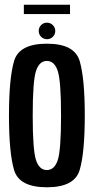

<svg xmlns="http://www.w3.org/2000/svg" viewBox="-20 -789 402 813"><path d="M178.5 4Q61 4 39.5 -69.5Q18 -143 18 -299.5Q18 -456.5 39.5 -530.2Q61 -604 178.5 -604Q296 -604 317.5 -530.2Q339 -456.5 339 -299.5Q339 -143 317.5 -69.5Q296 4 178.5 4ZM178.5 -69Q210.5 -69 224.5 -111Q238.5 -153 238.5 -299.5Q238.5 -446 224.5 -488.5Q210.5 -531 178.5 -531Q146.5 -531 132.5 -488.5Q118.5 -446 118.5 -299.5Q118.5 -153 132.5 -111Q146.5 -69 178.5 -69ZM179 -623Q164.5 -623 154.2 -633.2Q144 -643.5 144 -658Q144 -672.5 154 -682.8Q164 -693 179 -693Q193 -693 203.5 -682.8Q214 -672.5 214 -658Q214 -643.5 203.8 -633.2Q193.5 -623 179 -623ZM81 -729.5V-769H276.5V-729.5Z"/></svg>

Font: Anybody Condensed Medium
Style: Regular
Weight: 500
Width: 3
Designer: Tyler Finck
Foundry: Etcetera Type Company
Version: Version 1.010; ttfautohint (v1.8.3) -l 8 -r 50 -G 200 -x 14 